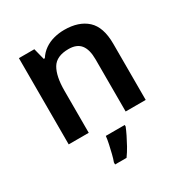

<svg xmlns="http://www.w3.org/2000/svg" viewBox="-178 -688 997 1045"><g transform="rotate(-30 321.0 -165.5)"><path d="M371 -552Q462 -552 513.5 -505Q565 -458 565 -353V0H439V-328Q439 -389 415 -419.5Q391 -450 339 -450Q263 -450 235 -402.5Q207 -355 207 -265V0H81V-542H178L196 -471H203Q221 -499 247 -517Q273 -535 305 -543.5Q337 -552 371 -552ZM398 71Q390 91 377.5 116.5Q365 142 350 169Q335 196 317 221H245V208Q252 190 258.5 163.5Q265 137 271 109.5Q277 82 279 61H398Z"/></g></svg>

Font: Noto Sans Devanagari SemiBold
Style: Regular
Weight: 600
Version: Version 2.003